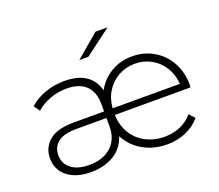

<svg xmlns="http://www.w3.org/2000/svg" viewBox="-121 -897 1224 1073"><g transform="rotate(-20 491.5 -360.5)"><path d="M59 -147Q59 -209 105.5 -249.5Q152 -290 254 -290H433V-333Q433 -406 393.5 -444Q354 -482 278 -482Q226 -482 178.5 -464Q131 -446 98 -416L73 -452Q112 -487 166.5 -506.5Q221 -526 281 -526Q438 -526 471 -402Q503 -460 558.5 -493Q614 -526 684 -526Q755 -526 812 -492.5Q869 -459 901.5 -400Q934 -341 934 -267L933 -251H483Q485 -189 513.5 -141.5Q542 -94 592 -67.5Q642 -41 704 -41Q754 -41 797.5 -59.5Q841 -78 871 -114L901 -81Q865 -39 814 -17.5Q763 4 703 4Q626 4 563 -30.5Q500 -65 465 -131Q442 -62 384 -29Q326 4 251 4Q161 4 110 -37.5Q59 -79 59 -147ZM254 -37Q336 -37 384.5 -80.5Q433 -124 433 -202V-251H255Q178 -251 143.5 -223Q109 -195 109 -148Q109 -96 147.5 -66.5Q186 -37 254 -37ZM884 -290Q880 -346 852.5 -390Q825 -434 781 -458Q737 -482 684 -482Q632 -482 588 -458Q544 -434 516 -390.5Q488 -347 484 -290ZM540 -725H612L455 -607H401Z"/></g></svg>

Font: Goldbeck Next Light
Style: Regular
Weight: 300
Designer: Julieta Ulanovsky
Foundry: Julieta Ulanovsky
Version: Version 7.200